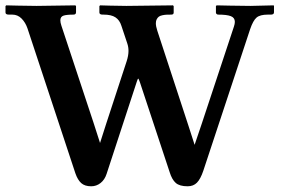

<svg xmlns="http://www.w3.org/2000/svg" viewBox="-20 -666 1039 699"><path d="M312 12.2Q288.6 12.2 275.6 0.5Q262.7 -11.2 254.4 -35.2L80.1 -562.5Q72.8 -584 58.6 -598.4Q44.4 -612.8 24.9 -612.8H12.2Q0 -612.8 0 -620.6V-643.6L2.4 -646.5L45.9 -645.5Q89.4 -644.5 113.3 -644.5L254.4 -646.5L256.8 -643.6V-621.6Q256.8 -612.8 247.6 -612.8Q221.7 -612.8 210.7 -608.9Q199.7 -605 199.7 -591.8Q199.7 -584 203.6 -572.3L320.8 -218.3L344.2 -145.5L366.7 -215.8L440.9 -442.4Q447.8 -463.4 447.8 -480.5Q447.8 -495.1 443.4 -507.8L421.9 -572.3Q415.5 -592.8 400.4 -602.8Q385.3 -612.8 357.4 -612.8H353.5Q341.8 -612.8 341.8 -620.6V-643.6L344.2 -646.5L379.9 -645.5Q415 -644.5 439.9 -644.5L609.9 -646.5L612.3 -643.6V-620.1Q612.3 -612.8 603.5 -612.8Q593.3 -612.8 586.7 -612.5Q580.1 -612.3 571.8 -610.6Q563.5 -608.9 558.8 -605.7Q554.2 -602.5 550.8 -596.4Q547.4 -590.3 547.4 -581.5Q547.4 -570.3 552.7 -554.2L666.5 -207L688.5 -138.7L714.4 -215.3L831.5 -568.8Q835 -579.1 835 -586.4Q835 -601.6 820.3 -607.2Q805.7 -612.8 774.4 -612.8Q771 -612.8 768.6 -615Q766.1 -617.2 766.1 -620.1V-643.6L768.6 -646.5L816.9 -645.5Q865.2 -644.5 891.6 -644.5L976.1 -646.5L977.5 -644.5V-621.1Q977.5 -612.8 966.3 -612.8H955.1Q926.8 -612.8 914.1 -602.1Q901.4 -591.3 890.6 -559.6L720.2 -44.4Q710 -14.2 697 -1Q684.1 12.2 663.1 12.2Q633.8 12.2 619.9 0Q606 -12.2 597.7 -39.1L489.3 -366.7Q484.9 -379.9 482.9 -379.9Q481.9 -379.9 478.5 -370.1L368.2 -33.2Q361.3 -11.7 346.2 0.2Q331.1 12.2 312 12.2Z"/></svg>

Font: LL2
Style: Bold
Weight: 700
Designer: Philipp H. Poll
Foundry: Philipp H. Poll
Version: Version 2.7.x